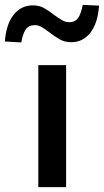

<svg xmlns="http://www.w3.org/2000/svg" viewBox="-67 -767 426 787"><path d="M90 0V-500H204V0ZM20 -593 -47 -597Q-42 -667 -11.5 -706Q19 -745 68 -745Q95 -745 116 -732.5Q137 -720 156 -705Q171 -694 186 -685Q201 -676 216 -676Q242 -676 254 -694.5Q266 -713 272 -747L339 -744Q334 -672 303.5 -633Q273 -594 225 -594Q197 -594 175.5 -607Q154 -620 136 -634Q120 -646 105.5 -655Q91 -664 76 -664Q50 -664 38 -645.5Q26 -627 20 -593Z"/></svg>

Font: Nunito Sans 6pt SemiBold
Style: Regular
Weight: 600
Version: Version 3.101;gftools[0.9.27]